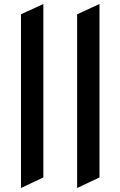

<svg xmlns="http://www.w3.org/2000/svg" viewBox="-20 -742 602 961"><path d="M85 199V-670.5L197 -722V146ZM366 199V-670.5L478 -722V146Z"/></svg>

Font: Overpass SemiBold
Style: Regular
Weight: 600
Designer: Delve Withrington, Dave Bailey, Thomas Jockin
Foundry: Delve Fonts LLC
Version: Version 4.000